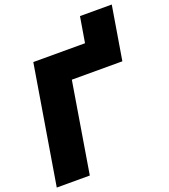

<svg xmlns="http://www.w3.org/2000/svg" viewBox="-160 -997 974 1109"><g transform="rotate(-20 327.0 -442.5)"><path d="M600.1 -555.7H291.5L199.7 0H-3.4L117.2 -727.5H435.1L461.4 -884.8H656.7L602.1 -555.7Z"/></g></svg>

Font: Inter Display Black
Style: Italic
Weight: 900
Italic angle: -9.39999°
Designer: Rasmus Andersson
Foundry: rsms
Version: Version 4.000;git-a52131595